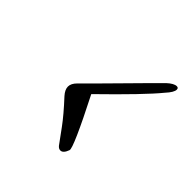

<svg xmlns="http://www.w3.org/2000/svg" viewBox="-90 -366 395 395"><g transform="rotate(45 108.0 -168.5)"><path d="M135 -37Q130 -37 126 -42Q118 -53 103 -73.5Q88 -94 62 -122Q53 -132 53 -141Q53 -150 62 -159Q75 -172 94 -191Q113 -210 133 -230.5Q153 -251 169 -267Q185 -283 191 -289Q203 -300 211 -300Q216 -300 216 -295Q216 -287 203 -273Q190 -257 163.5 -229.5Q137 -202 98 -164Q151 -60 148 -51Q143 -37 135 -37Z"/></g></svg>

Font: Grey Qo
Style: Regular
Weight: 400
Designer: Robert E. Leuschke
Foundry: Robert E. Leuschke
Version: Version 2.010